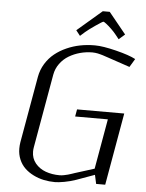

<svg xmlns="http://www.w3.org/2000/svg" viewBox="-64 -1042 836 1102"><g transform="rotate(5 354.0 -490.5)"><path d="M294.9 10.3Q261.7 10.3 230.2 3.7Q198.7 -2.9 170.2 -17.1Q141.6 -31.2 120.4 -51.5Q99.1 -71.8 86.7 -100.8Q74.2 -129.9 74.2 -164.1Q74.2 -181.6 77.1 -200.2L144.5 -582.5Q151.9 -624 173.3 -658.9Q194.8 -693.8 224.9 -718Q254.9 -742.2 292.7 -759Q330.6 -775.9 370.6 -783.7Q410.6 -791.5 452.1 -791.5H456.5Q501 -791.5 578.4 -772.2Q655.8 -752.9 691.9 -733.4L663.1 -685.5L534.7 -729Q531.2 -730 520.8 -733.6Q510.3 -737.3 505.4 -738.8Q500.5 -740.2 491 -742.9Q481.4 -745.6 475.1 -746.8Q468.8 -748 460.4 -749Q452.1 -750 444.8 -750Q408.7 -750 374 -740.7Q339.4 -731.4 309.6 -713.6Q279.8 -695.8 258.8 -667.2Q237.8 -638.7 231.4 -603L156.7 -179.2Q154.3 -166 154.3 -153.8Q154.3 -114.3 177.7 -85.9Q201.2 -57.6 237.5 -44.4Q273.9 -31.2 317.9 -31.2Q329.1 -31.2 342.8 -33.9Q356.4 -36.6 365.5 -39.1Q374.5 -41.5 387.5 -45.9Q400.4 -50.3 403.3 -51.3L515.1 -86.4L565.9 -375H377.4L384.8 -416.5H656.7L583.5 0H531.2L520 -51.3L416 -13.7Q382.8 -2 348.4 4.2Q314 10.3 294.9 10.3ZM522.9 -990.7 622.1 -868.7 587.4 -838.4 568.4 -862.3Q556.2 -877.9 538.6 -894.8Q521 -911.6 508.1 -921.4Q495.1 -931.2 492.2 -931.2Q487.3 -931.2 448.7 -904.8Q410.2 -878.4 391.6 -862.3L364.7 -838.4L340.8 -868.7L482.9 -990.7Z"/></g></svg>

Font: Resagnicto
Style: Italic
Weight: 500
Italic angle: -10°
Version: Version 0.999